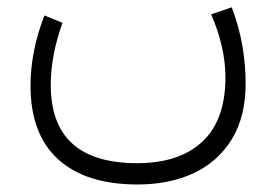

<svg xmlns="http://www.w3.org/2000/svg" viewBox="-20 -279 747 519"><path d="M550.8 -240.2 606.4 -259.3Q626.5 -206.1 635.3 -154.5Q644 -103 644 -53.7Q644 36.1 606.9 96.9Q569.8 157.7 504.2 188.7Q438.5 219.7 352.1 219.7Q211.9 219.7 137.2 151.6Q62.5 83.5 62.5 -46.9Q62.5 -140.1 100.1 -237.3L148.9 -217.3Q117.2 -128.9 117.2 -49.3Q117.2 162.1 350.6 162.1Q464.4 162.1 526.6 104.2Q588.9 46.4 589.4 -68.4Q589.4 -111.8 579.3 -154.8Q569.3 -197.8 550.8 -240.2Z"/></svg>

Font: Vazir Thin FD-WOL-UI
Style: Thin-FD-WOL-UI
Weight: 100
Designer: Saber Rastikerdar
Foundry: Saber Rastikerdar
Version: Version 30.1.0